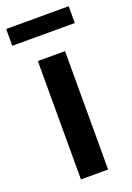

<svg xmlns="http://www.w3.org/2000/svg" viewBox="-143 -745 548 797"><g transform="rotate(-20 131.0 -346.5)"><path d="M269 -692.9V-618.7H-7.3V-692.9ZM70.8 -522.9H190.9V0H70.8Z"/></g></svg>

Font: Estedad-FD SemiBold
Style: Regular
Weight: 600
Designer: Amin Abedi
Version: Version 7.3